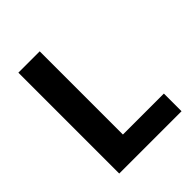

<svg xmlns="http://www.w3.org/2000/svg" viewBox="-198 -837 961 961"><g transform="rotate(-45 282.5 -357.0)"><path d="M90 0H531V-125H241V-714H90Z"/></g></svg>

Font: Noto Sans Bassa Vah
Style: Bold
Weight: 700
Designer: Monotype Design Team
Foundry: Monotype Imaging Inc.
Version: Version 2.002